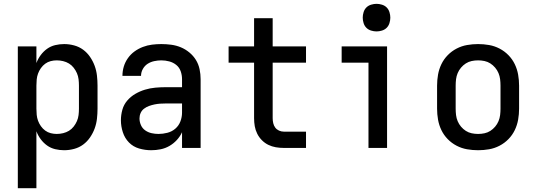

<svg xmlns="http://www.w3.org/2000/svg" viewBox="-20 -772 2790 1002"><path d="M73 210V-530H170V-443Q178 -465 192.5 -484.5Q207 -504 226 -517.5Q245 -531 268 -536.5Q291 -542 315 -542Q341 -542 367 -535Q393 -528 414 -512.5Q435 -497 450 -475Q465 -453 474 -428.5Q483 -404 486 -377.5Q489 -351 489 -325V-205Q489 -179 486 -152.5Q483 -126 474 -101.5Q465 -77 450 -55Q435 -33 414 -17.5Q393 -2 367 5Q341 12 315 12Q291 12 268 6.5Q245 1 226 -12.5Q207 -26 192.5 -45.5Q178 -65 170 -87V210ZM276 -73Q293 -73 309.5 -77Q326 -81 340 -89.5Q354 -98 364.5 -111.5Q375 -125 381.5 -140Q388 -155 390 -171.5Q392 -188 392 -205V-325Q392 -342 390 -358.5Q388 -375 381.5 -390Q375 -405 364.5 -418.5Q354 -432 340 -440.5Q326 -449 309.5 -453Q293 -457 276 -457Q260 -457 244.5 -453Q229 -449 216 -439.5Q203 -430 193.5 -416.5Q184 -403 178.5 -388Q173 -373 171.5 -357Q170 -341 170 -325V-205Q170 -189 171.5 -173Q173 -157 178.5 -142Q184 -127 193.5 -113.5Q203 -100 216 -90.5Q229 -81 244.5 -77Q260 -73 276 -73Z M769 12Q737 12 706 3Q675 -6 653 -28.5Q631 -51 621 -82Q611 -113 611 -144Q611 -172 618.5 -199Q626 -226 644 -247Q662 -268 686 -282Q710 -296 736.5 -304Q763 -312 790.5 -314.5Q818 -317 845 -317H930V-359Q930 -380 923 -400Q916 -420 900 -433Q884 -446 863.5 -451.5Q843 -457 822 -457Q804 -457 785 -453Q766 -449 750.5 -439Q735 -429 725.5 -412Q716 -395 716 -376H619Q619 -401 626 -424.5Q633 -448 647.5 -468.5Q662 -489 682 -503.5Q702 -518 725.5 -527Q749 -536 773.5 -539Q798 -542 822 -542Q848 -542 874 -538.5Q900 -535 924 -525Q948 -515 968.5 -498Q989 -481 1002.5 -459Q1016 -437 1021.5 -411Q1027 -385 1027 -359V0H930V-82Q920 -60 903 -41.5Q886 -23 864.5 -10.5Q843 2 818.5 7Q794 12 769 12ZM807 -73Q830 -73 853.5 -79Q877 -85 895 -100.5Q913 -116 921.5 -138.5Q930 -161 930 -184V-232H845Q830 -232 815.5 -231Q801 -230 786.5 -227Q772 -224 758 -219Q744 -214 732 -205Q720 -196 714 -182.5Q708 -169 708 -154Q708 -136 715.5 -119Q723 -102 738 -91.5Q753 -81 771 -77Q789 -73 807 -73Z M1577 0H1461Q1440 0 1419.5 -3.5Q1399 -7 1380.5 -16Q1362 -25 1347 -40Q1332 -55 1322.5 -74Q1313 -93 1309.5 -113.5Q1306 -134 1306 -155V-445H1173V-530H1306V-677H1403V-530H1577V-445H1403V-155Q1403 -142 1406 -129Q1409 -116 1416.5 -106Q1424 -96 1436 -90.5Q1448 -85 1461 -85H1577Z M1903 0V-445H1763V-530H2000V0ZM1945 -608Q1931 -608 1916.5 -612.5Q1902 -617 1892 -627Q1882 -637 1877.5 -651.5Q1873 -666 1873 -680Q1873 -694 1877.5 -708.5Q1882 -723 1892 -733Q1902 -743 1916.5 -747.5Q1931 -752 1945 -752Q1959 -752 1973.5 -747.5Q1988 -743 1998 -733Q2008 -723 2012.5 -708.5Q2017 -694 2017 -680Q2017 -666 2012.5 -651.5Q2008 -637 1998 -627Q1988 -617 1973.5 -612.5Q1959 -608 1945 -608Z M2475 12Q2446 12 2417.5 7Q2389 2 2363 -11.5Q2337 -25 2316.5 -46Q2296 -67 2283.5 -93Q2271 -119 2266 -147.5Q2261 -176 2261 -205V-325Q2261 -354 2266 -382.5Q2271 -411 2283.5 -437Q2296 -463 2316.5 -484Q2337 -505 2363 -518.5Q2389 -532 2417.5 -537Q2446 -542 2475 -542Q2504 -542 2532.5 -537Q2561 -532 2587 -518.5Q2613 -505 2633.5 -484Q2654 -463 2666.5 -437Q2679 -411 2684 -382.5Q2689 -354 2689 -325V-205Q2689 -176 2684 -147.5Q2679 -119 2666.5 -93Q2654 -67 2633.5 -46Q2613 -25 2587 -11.5Q2561 2 2532.5 7Q2504 12 2475 12ZM2475 -73Q2492 -73 2508.5 -76.5Q2525 -80 2539 -89Q2553 -98 2564 -111Q2575 -124 2581.5 -139.5Q2588 -155 2590 -171.5Q2592 -188 2592 -205V-325Q2592 -342 2590 -358.5Q2588 -375 2581.5 -390.5Q2575 -406 2564 -419Q2553 -432 2539 -441Q2525 -450 2508.5 -453.5Q2492 -457 2475 -457Q2458 -457 2441.5 -453.5Q2425 -450 2411 -441Q2397 -432 2386 -419Q2375 -406 2368.5 -390.5Q2362 -375 2360 -358.5Q2358 -342 2358 -325V-205Q2358 -188 2360 -171.5Q2362 -155 2368.5 -139.5Q2375 -124 2386 -111Q2397 -98 2411 -89Q2425 -80 2441.5 -76.5Q2458 -73 2475 -73Z"/></svg>

Font: Lode Dark
Style: Bold
Weight: 700
Monospace: yes
Designer: Belleve Invis
Foundry: Belleve Invis
Version: Version 29.2.0; ttfautohint (v1.8.3)